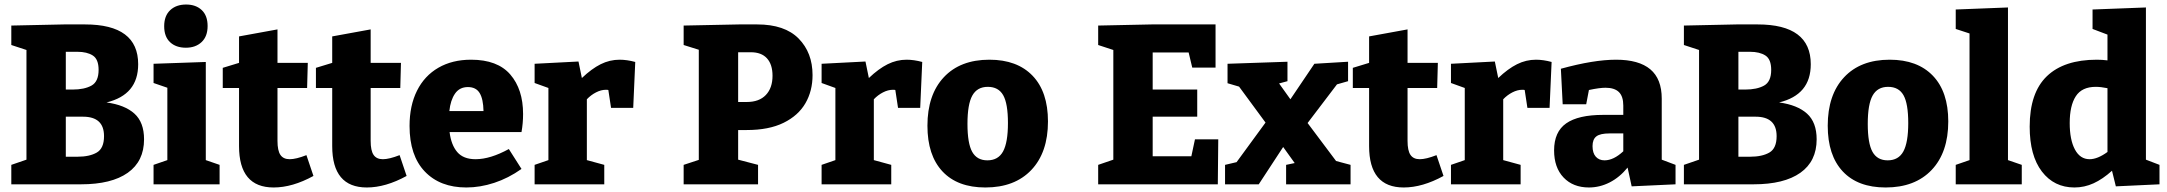

<svg xmlns="http://www.w3.org/2000/svg" viewBox="-20 -815 9581 849"><path d="M617 -199Q617 -102 545 -51Q473 0 338 0H30V-86L97 -109V-594L30 -616V-702L263 -707H356Q591 -707 591 -531Q591 -463 556 -421Q521 -379 451 -362Q532 -351 574.5 -312.5Q617 -274 617 -199ZM322 -586H271V-419H301Q353 -419 384.5 -436.5Q416 -454 416 -506Q416 -553 390.5 -569.5Q365 -586 322 -586ZM323 -122Q376 -122 408 -140.5Q440 -159 440 -213Q440 -299 347 -299H271V-122Z M890 -541V-107L951 -86V0H659V-86L720 -107V-427L659 -448V-533ZM706 -699Q706 -745 732.5 -770Q759 -795 803 -795Q846 -795 872 -770.5Q898 -746 898 -700Q898 -654 871.5 -629Q845 -604 802 -604Q758 -604 732 -628.5Q706 -653 706 -699Z M1366 -37Q1273 14 1190 14Q1037 14 1037 -169V-426H965V-515L1037 -537V-654L1207 -685V-537H1341L1338 -426H1207V-192Q1207 -149 1220 -130Q1233 -111 1261 -111Q1289 -111 1335 -129Z M1778 -37Q1685 14 1602 14Q1449 14 1449 -169V-426H1377V-515L1449 -537V-654L1619 -685V-537H1753L1750 -426H1619V-192Q1619 -149 1632 -130Q1645 -111 1673 -111Q1701 -111 1747 -129Z M2286 -231H1968Q1975 -174 2002 -142.5Q2029 -111 2083 -111Q2148 -111 2230 -156L2286 -68Q2228 -27 2165.5 -6.5Q2103 14 2042 14Q1926 14 1858.5 -56.5Q1791 -127 1791 -258Q1791 -348 1824 -414Q1857 -480 1918.5 -515.5Q1980 -551 2063 -551Q2180 -551 2236.5 -485.5Q2293 -420 2293 -311Q2293 -270 2286 -231ZM1967 -324H2118Q2117 -377 2101 -403.5Q2085 -430 2049 -430Q2012 -430 1992 -401Q1972 -372 1967 -324Z M2789 -541 2780 -338H2682L2670 -417Q2667 -418 2659 -418Q2638 -418 2615.5 -406.5Q2593 -395 2575 -376V-107L2652 -86V0H2344V-86L2405 -107V-426L2344 -448V-533L2538 -543L2553 -470Q2596 -511 2636 -531Q2676 -551 2720 -551Q2752 -551 2789 -541Z M3244 -240V-109L3332 -86V0H3003V-86L3070 -108V-595L3003 -616V-702L3248 -707H3328Q3450 -707 3511.5 -644.5Q3573 -582 3573 -483Q3573 -413 3541.5 -358.5Q3510 -304 3445 -272Q3380 -240 3282 -240ZM3244 -584V-364H3282Q3337 -364 3366.5 -395Q3396 -426 3396 -480Q3396 -530 3371.5 -557Q3347 -584 3300 -584Z M4058 -541 4049 -338H3951L3939 -417Q3936 -418 3928 -418Q3907 -418 3884.5 -406.5Q3862 -395 3844 -376V-107L3921 -86V0H3613V-86L3674 -107V-426L3613 -448V-533L3807 -543L3822 -470Q3865 -511 3905 -531Q3945 -551 3989 -551Q4021 -551 4058 -541Z M4614 -278Q4614 -141 4540.5 -63.5Q4467 14 4337 14Q4214 14 4147.5 -57Q4081 -128 4081 -259Q4081 -396 4153.5 -473.5Q4226 -551 4355 -551Q4478 -551 4546 -480Q4614 -409 4614 -278ZM4258 -267Q4258 -181 4279 -143.5Q4300 -106 4346 -106Q4394 -106 4415.5 -145.5Q4437 -185 4437 -271Q4437 -357 4416 -394Q4395 -431 4348 -431Q4301 -431 4279.5 -392.5Q4258 -354 4258 -267Z M5248 -124 5264 -199H5367L5365 0H4836V-86L4903 -109V-594L4836 -616V-702L5073 -707H5355V-516H5252L5236 -583H5077V-419H5274V-299H5077V-124Z M5762 -271 5888 -103 5952 -86V0H5667V-86L5705 -94L5654 -165L5546 0H5397V-86L5448 -98L5576 -273L5459 -432L5408 -447V-533L5673 -542V-456L5636 -446L5686 -376L5792 -533L5941 -542V-456L5892 -442Z M6363 -37Q6270 14 6187 14Q6034 14 6034 -169V-426H5962V-515L6034 -537V-654L6204 -685V-537H6338L6335 -426H6204V-192Q6204 -149 6217 -130Q6230 -111 6258 -111Q6286 -111 6332 -129Z M6841 -541 6832 -338H6734L6722 -417Q6719 -418 6711 -418Q6690 -418 6667.5 -406.5Q6645 -395 6627 -376V-107L6704 -86V0H6396V-86L6457 -107V-426L6396 -448V-533L6590 -543L6605 -470Q6648 -511 6688 -531Q6728 -551 6772 -551Q6804 -551 6841 -541Z M7328 -109 7389 -86V0L7195 9L7177 -74Q7142 -31 7098 -8.5Q7054 14 7006 14Q6936 14 6894 -30Q6852 -74 6852 -150Q6852 -232 6905.5 -269.5Q6959 -307 7069 -307H7158V-348Q7158 -389 7138.5 -408Q7119 -427 7079 -427Q7053 -427 7006 -417L6994 -354H6890L6882 -511Q7027 -551 7126 -551Q7227 -551 7277.5 -508.5Q7328 -466 7328 -379ZM7158 -146V-225H7097Q7056 -225 7039 -212Q7022 -199 7022 -169Q7022 -138 7036.5 -122Q7051 -106 7075 -106Q7115 -106 7158 -146Z M8013 -199Q8013 -102 7941 -51Q7869 0 7734 0H7426V-86L7493 -109V-594L7426 -616V-702L7659 -707H7752Q7987 -707 7987 -531Q7987 -463 7952 -421Q7917 -379 7847 -362Q7928 -351 7970.5 -312.5Q8013 -274 8013 -199ZM7718 -586H7667V-419H7697Q7749 -419 7780.5 -436.5Q7812 -454 7812 -506Q7812 -553 7786.5 -569.5Q7761 -586 7718 -586ZM7719 -122Q7772 -122 7804 -140.5Q7836 -159 7836 -213Q7836 -299 7743 -299H7667V-122Z M8595 -278Q8595 -141 8521.5 -63.5Q8448 14 8318 14Q8195 14 8128.5 -57Q8062 -128 8062 -259Q8062 -396 8134.5 -473.5Q8207 -551 8336 -551Q8459 -551 8527 -480Q8595 -409 8595 -278ZM8239 -267Q8239 -181 8260 -143.5Q8281 -106 8327 -106Q8375 -106 8396.5 -145.5Q8418 -185 8418 -271Q8418 -357 8397 -394Q8376 -431 8329 -431Q8282 -431 8260.5 -392.5Q8239 -354 8239 -267Z M8859 -782V-107L8920 -86V0H8628V-86L8689 -107V-667L8628 -687V-773Z M9469 -109 9529 -86V0L9336 9L9319 -60Q9278 -23 9237.5 -4.5Q9197 14 9153 14Q9063 14 9009 -56.5Q8955 -127 8955 -255Q8955 -405 9031 -478Q9107 -551 9252 -551Q9275 -551 9299 -548V-662L9233 -687V-773L9469 -782ZM9220 -111Q9255 -111 9299 -143V-425Q9270 -431 9247 -431Q9186 -431 9159 -389.5Q9132 -348 9132 -271Q9132 -197 9155 -154Q9178 -111 9220 -111Z"/></svg>

Font: Bitter Pro ExtraBold
Style: Regular
Weight: 800
Designer: Sol Matas, and Bitter project Authors
Foundry: Sol Matas
Version: Version 1.010